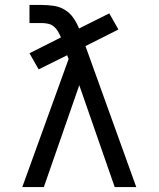

<svg xmlns="http://www.w3.org/2000/svg" viewBox="-20 -755 640 775"><path d="M70 0 257 -517 251 -532 136 -475 99 -540 226 -604Q221 -616 214.5 -627.5Q208 -639 198 -647.5Q188 -656 175 -659Q162 -662 148 -662H99V-735H148Q172 -735 196.5 -731.5Q221 -728 241.5 -715.5Q262 -703 276 -683Q290 -663 299 -640L421 -701L458 -636L325 -569L530 0H443L300 -411L157 0Z"/></svg>

Font: Nova Nerd Font
Style: Regular
Weight: 400
Designer: Belleve Invis
Foundry: Belleve Invis
Version: Version 24.1.4; ttfautohint (v1.8.4);Nerd Fonts 3.1.1